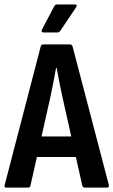

<svg xmlns="http://www.w3.org/2000/svg" viewBox="-21 -858 518 878"><path d="M7.9 0Q-3.5 0 0.5 -12.4L165.5 -646.6Q168 -655 177.4 -655H298.2Q307.1 -655 310.6 -646.6L476.6 -12.4Q479.1 0 468.2 0H366.8Q358.9 0 355.4 -8.4L264.6 -413.8Q257.1 -447.8 250.6 -481.2Q244 -514.7 238 -547.7H235.5Q229.5 -514.7 223 -481.3Q216.5 -447.8 209.4 -413.9L118.2 -8.9Q116.7 0 106.8 0ZM130.2 -140.2 148.6 -234.1H323L343.4 -140.2ZM176.7 -709.6Q171.8 -709.6 169.8 -713.3Q167.8 -717 170.3 -721.5L227.2 -829.8Q232.1 -837.7 240.6 -837.7H321.7Q327.7 -837.7 329.1 -833.8Q330.6 -829.8 326.7 -824.3L255.5 -718Q250.5 -709.6 241 -709.6Z"/></svg>

Font: Sofia Sans Condensed
Style: Regular
Weight: 400
Designer: Botio Nikoltchev, Ani Petrova
Foundry: lettersoup
Version: Version 4.100